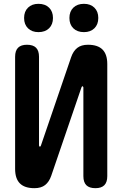

<svg xmlns="http://www.w3.org/2000/svg" viewBox="-20 -974 640 1004"><path d="M541 -53Q541 -21 525.5 -5.5Q510 10 479 10Q447 10 431.5 -5.5Q416 -21 416 -53V-517Q414 -523 412 -523Q410 -523 408.5 -521.5Q407 -520 406 -517L248 -55Q237 -23 216 -6.5Q195 10 160 10Q109 10 84 -15Q59 -40 59 -91V-677Q59 -709 74.5 -724.5Q90 -740 121 -740Q153 -740 168.5 -724.5Q184 -709 184 -677V-213Q186 -207 188 -207Q190 -207 191.5 -208.5Q193 -210 194 -213L352 -675Q363 -707 384 -723.5Q405 -740 440 -740Q491 -740 516 -715Q541 -690 541 -639ZM419 -806Q384 -806 363.5 -826Q343 -846 343 -880Q343 -914 363.5 -934Q384 -954 419 -954Q453 -954 473.5 -934Q494 -914 494 -880Q494 -846 473.5 -826Q453 -806 419 -806ZM181 -806Q147 -806 126.5 -826Q106 -846 106 -880Q106 -914 126.5 -934Q147 -954 181 -954Q216 -954 236.5 -934Q257 -914 257 -880Q257 -846 236.5 -826Q216 -806 181 -806Z"/></svg>

Font: Maple Mono
Style: Bold
Weight: 700
Monospace: yes
Designer: subframe7536
Version: Version 7.200